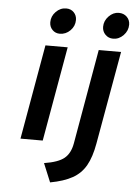

<svg xmlns="http://www.w3.org/2000/svg" viewBox="-61 -766 721 1032"><g transform="rotate(5 299.0 -250.0)"><path d="M231 -580Q207 -580 191 -596.5Q175 -613 175 -637.5Q175 -670 198.8 -694.2Q222.5 -718.5 254.5 -718.5Q279.5 -718.5 295.5 -702Q311.5 -685.5 311.5 -661Q311.5 -628 287.5 -604Q263.5 -580 231 -580ZM70 0 160 -511H280L190 0ZM519 -578.5Q493.5 -578.5 476.8 -595.8Q460 -613 460 -637.5Q460 -670 484 -694.8Q508 -719.5 538 -719.5Q564.5 -719.5 581.5 -702.8Q598.5 -686 598.5 -661Q598.5 -628 574.5 -603.2Q550.5 -578.5 519 -578.5ZM249 220.5 207.5 120Q284 108 316.2 81.2Q348.5 54.5 358 0.5L447.5 -511H568L479 -9.5Q466 64.5 440.2 110Q414.5 155.5 368.5 181.2Q322.5 207 249 220.5Z"/></g></svg>

Font: Overpass
Style: Bold Italic
Weight: 700
Italic angle: -10°
Designer: Delve Withrington, Dave Bailey, Thomas Jockin
Foundry: Delve Fonts LLC
Version: Version 4.000; ttfautohint (v1.8.3)